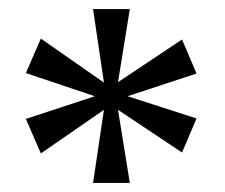

<svg xmlns="http://www.w3.org/2000/svg" viewBox="-20 -780 495 423"><path d="M185 -377 209 -538 70 -442 37 -518 189 -568 37 -619 70 -695 209 -598 185 -760H266L240 -599L381 -693L413 -618L261 -568L413 -519L381 -444L240 -538L266 -377Z"/></svg>

Font: Noto Serif Myanmar SemCond
Style: Regular
Weight: 400
Width: 4
Designer: Ben Mitchell and the Monotype Design Team
Foundry: Monotype Imaging Inc.
Version: Version 2.106; ttfautohint (v1.8.4.7-5d5b)